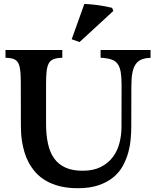

<svg xmlns="http://www.w3.org/2000/svg" viewBox="-20 -968 811 987"><path d="M562.5 -911.6 389.2 -752 348.6 -766.1 413.6 -947.8Q449.7 -946.3 484.9 -941.4Q520 -936.5 556.6 -927.7ZM300.3 -710.9V-670.9L286.1 -670.4Q264.2 -668.5 250.5 -661.6Q236.8 -654.8 229.5 -639.9Q222.2 -625 219.5 -600.1Q216.8 -575.2 216.8 -536.6V-331.5Q216.8 -274.4 226.6 -229.5Q236.3 -184.6 258.3 -153.8Q280.3 -123 316.2 -106.7Q352.1 -90.3 404.3 -90.3Q460 -90.3 498 -109.6Q536.1 -128.9 559.8 -160.4Q583.5 -191.9 594 -232.4Q604.5 -272.9 604.5 -314.9L605 -530.3Q605 -571.3 600.6 -597.2Q596.2 -623 585.4 -638.4Q574.7 -653.8 556.9 -660.6Q539.1 -667.5 512.2 -670.4L497.1 -670.9V-710.9H753.9V-670.4L741.2 -669.9Q719.7 -668 703.6 -660.4Q687.5 -652.8 676.8 -636.7Q666 -620.6 660.6 -594Q655.3 -567.4 655.3 -526.4L654.8 -314.5Q654.8 -285.6 651.6 -251.2Q648.4 -216.8 638.7 -181.9Q628.9 -147 610.8 -114.3Q592.8 -81.5 562.3 -56.4Q531.7 -31.2 487.1 -15.9Q442.4 -0.5 379.9 -0.5Q327.1 -0.5 286.4 -11Q245.6 -21.5 215.1 -39.6Q184.6 -57.6 163.3 -81.5Q142.1 -105.5 127.9 -131.8Q113.8 -158.2 105.7 -185.8Q97.7 -213.4 93.5 -239Q89.4 -264.6 88.4 -286.9Q87.4 -309.1 87.4 -324.2L86.9 -541Q86.9 -578.1 84.5 -602.5Q82 -627 75 -641.6Q67.9 -656.2 54.9 -662.6Q42 -668.9 21 -670.4L8.3 -670.9V-710.9Z"/></svg>

Font: Varendra
Style: Regular
Weight: 700
Designer: Jacob Thomas
Foundry: Bangla Type Foundry
Version: Version 1.008